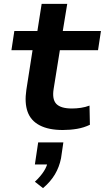

<svg xmlns="http://www.w3.org/2000/svg" viewBox="-20 -661 541 991"><path d="M304 10Q231 10 185 -14Q139 -38 122.5 -84Q106 -130 116 -197L148 -402H39L54 -501H173L195 -641H327L304 -501H501L486 -402H289L257 -203Q248 -148 271 -124.5Q294 -101 351 -101Q374 -101 397.5 -104.5Q421 -108 442 -116L444 -17Q413 -2 377.5 4Q342 10 304 10ZM202 310 160 277Q190 249 207 222Q224 195 227 170L247 188H160L177 74H307L295 156Q286 201 263.5 239Q241 277 202 310Z"/></svg>

Font: Nunito Sans 7pt SemiExpanded
Style: Bold Italic
Weight: 700
Width: 6
Italic angle: -9°
Designer: Vernon Adams
Foundry: Vernon Adams
Version: Version 3.101;gftools[0.9.27]